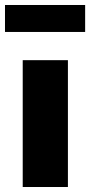

<svg xmlns="http://www.w3.org/2000/svg" viewBox="-37 -749 361 769"><path d="M54 -508H235V0H54ZM-17 -729H304V-621H-17Z"/></svg>

Font: Muli Black
Style: Regular
Weight: 900
Designer: Vernon Adams
Foundry: Vernon Adams
Version: Version 2.001